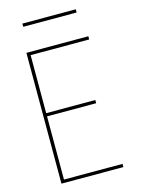

<svg xmlns="http://www.w3.org/2000/svg" viewBox="-132 -968 763 1042"><g transform="rotate(-15 250.0 -447.0)"><path d="M80 0V-735H428V-717H99V-391H375V-373H99V-18H428V0ZM400 -876H100V-894H400Z"/></g></svg>

Font: Iosevka Thin
Style: Regular
Weight: 100
Monospace: yes
Designer: Belleve Invis
Foundry: Belleve Invis
Version: Version 32.5.0; ttfautohint (v1.8.4)